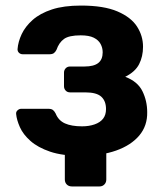

<svg xmlns="http://www.w3.org/2000/svg" viewBox="-20 -550 586 690"><path d="M238 120Q227 120 220 113Q213 106 213 95V-25L362 -42V95Q362 106 355 113Q348 120 338 120ZM271 10Q204 10 160 -5Q116 -20 89.5 -43.5Q63 -67 51.5 -93Q40 -119 38 -140Q37 -148 43 -153.5Q49 -159 56 -159H154Q165 -159 170.5 -154.5Q176 -150 180 -142Q190 -117 213.5 -106.5Q237 -96 275 -96Q300 -96 320 -103Q340 -110 350.5 -123.5Q361 -137 361 -158Q361 -187 344 -202.5Q327 -218 287 -218H232Q222 -218 216 -224.5Q210 -231 210 -240V-289Q210 -298 216 -304.5Q222 -311 232 -311H284Q317 -311 333 -323.5Q349 -336 349 -362Q349 -378 341.5 -392Q334 -406 317 -414.5Q300 -423 270 -423Q228 -423 210 -410Q192 -397 183 -371Q179 -363 173.5 -359Q168 -355 157 -355H62Q54 -355 48.5 -360Q43 -365 43 -373Q45 -400 58 -427.5Q71 -455 97.5 -478.5Q124 -502 166.5 -516Q209 -530 271 -530Q353 -530 402 -509Q451 -488 472.5 -454.5Q494 -421 494 -382Q494 -347 480 -319.5Q466 -292 430 -274Q475 -257 492 -222Q509 -187 509 -147Q510 -98 480.5 -63Q451 -28 397.5 -9Q344 10 271 10Z"/></svg>

Font: Rubik SemiBold
Style: Regular
Weight: 600
Designer: Hubert and Fischer
Foundry: Hubert and Fischer
Version: Version 2.300;gftools[0.9.30]